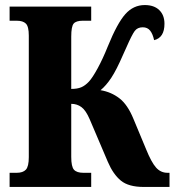

<svg xmlns="http://www.w3.org/2000/svg" viewBox="-20 -740 691 760"><path d="M18 -56H46Q71 -56 82.5 -68.5Q94 -81 94 -118V-599Q94 -635 82.5 -646.5Q71 -658 46 -658H18V-714H341V-658H308Q281 -658 271.5 -646.5Q262 -635 262 -595V-388Q286 -388 301.5 -394.5Q317 -401 332 -417Q346 -432 366.5 -469.5Q387 -507 407 -557Q444 -648 476 -684Q508 -720 553 -720Q590 -720 610.5 -700Q631 -680 631 -646Q631 -591 590 -581Q585 -605 574.5 -618.5Q564 -632 545 -632Q524 -632 513 -617Q502 -602 481 -554L467 -523Q441 -463 420.5 -432Q400 -401 378 -383Q420 -376 452.5 -351Q485 -326 508 -270L558 -150Q579 -98 597.5 -77Q616 -56 643 -56H651V0H549Q489 0 458.5 -25Q428 -50 407 -99L335 -268Q320 -303 302.5 -316Q285 -329 262 -329V-119Q262 -80 273 -68Q284 -56 310 -56H341V0H18Z"/></svg>

Font: Noto Serif CondBlack
Style: Regular
Weight: 900
Width: 3
Designer: Monotype Design Team
Foundry: Monotype Imaging Inc.
Version: Version 1.001